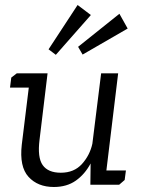

<svg xmlns="http://www.w3.org/2000/svg" viewBox="-20 -738 562 767"><path d="M343 -678 203 -519 174 -541 290 -718ZM490 -624 310 -520 292 -551 457 -683ZM483 -57 478 -19 456 0H341L342 -85Q319 -42 283 -16.5Q247 9 195 9Q131 9 94 -31.5Q57 -72 67 -160L95 -388H20L25 -428L47 -445H170L138 -180Q129 -109 150.5 -78.5Q172 -48 223 -48Q276 -48 307.5 -83Q339 -118 349 -164L384 -445H452L405 -57Z"/></svg>

Font: Zilla Slab Regular
Style: Italic
Weight: 400
Italic angle: -6°
Designer: Typotheque.com
Foundry: Typotheque type foundry
Version: Version 1.1; 2017; ttfautohint (v1.6)